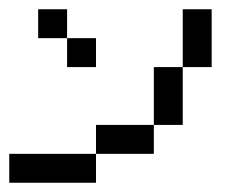

<svg xmlns="http://www.w3.org/2000/svg" viewBox="-20 -395 540 415"><path d="M0 0V-62.5H62.5V0ZM62.5 0V-62.5H125V0ZM125 0V-62.5H187.5V0ZM187.5 -62.5V-125H250V-62.5ZM375 -312.5V-375H437.5V-312.5ZM250 -62.5V-125H312.5V-62.5ZM312.5 -125V-187.5H375V-125ZM375 -250V-312.5H437.5V-250ZM312.5 -187.5V-250H375V-187.5ZM62.5 -312.5V-375H125V-312.5ZM125 -250V-312.5H187.5V-250Z"/></svg>

Font: AprilSans
Style: Regular
Weight: 400
Designer: typesprite
Version: Version 1.001;PS 001.001;hotconv 1.0.88;makeotf.lib2.5.64775